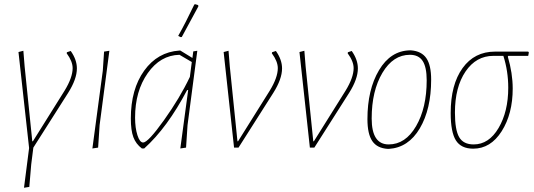

<svg xmlns="http://www.w3.org/2000/svg" viewBox="-20 -695 2514 904"><path d="M313 -455Q342 -414 342 -373Q342 -323 301 -258L137 0L127 79L118 185L93 189L117 2L67 -450L90 -456L96 -382L132 -30H135L284 -268Q322 -330 322 -374Q322 -406 294 -444L295 -449Z M495 -456 449 -106 442 0 415 4 464 -362 470 -452Z M895 -674 900 -675 913 -671 914 -665Q891 -622 836 -521L831 -520L819 -526Q853 -586 895 -674ZM648 4Q620 -17 608 -49Q596 -81 596 -137Q596 -275 659 -362.5Q722 -450 825 -457H829L886 -422L890 -453L909 -456L863 -106L856 0L829 4L866 -271H861Q768 -94 659 4ZM616 -141Q616 -93 627 -58.5Q638 -24 654 -24Q677 -24 752 -129Q827 -234 874 -333L883 -403L825 -437Q735 -435 675.5 -350.5Q616 -266 616 -141Z M1279 -455Q1308 -414 1308 -373Q1308 -323 1267 -258L1103 0H1082L1033 -450L1056 -456L1062 -382L1098 -30H1101L1250 -268Q1288 -330 1288 -374Q1288 -406 1260 -444L1261 -449Z M1636 -455Q1665 -414 1665 -373Q1665 -323 1624 -258L1460 0H1439L1390 -450L1413 -456L1419 -382L1455 -30H1458L1607 -268Q1645 -330 1645 -374Q1645 -406 1617 -444L1618 -449Z M1910 -458H1915Q1965 -454 1987.5 -421Q2010 -388 2010 -320Q2010 -181 1956.5 -90.5Q1903 0 1811 6H1806Q1756 3 1733 -30.5Q1710 -64 1710 -134Q1710 -273 1764.5 -364.5Q1819 -456 1910 -458ZM1910 -437Q1831 -437 1780.5 -352Q1730 -267 1730 -137Q1730 -15 1810 -15Q1889 -15 1939 -101Q1989 -187 1989 -317Q1989 -379 1970 -408Q1951 -437 1910 -437Z M2208 5Q2151 5 2126.5 -34Q2102 -73 2102 -163Q2102 -297 2158 -374.5Q2214 -452 2311 -452H2467L2470 -448L2467 -432H2373L2371 -428Q2394 -350 2394 -278Q2394 -159 2342 -77Q2290 5 2208 5ZM2210 -15Q2282 -15 2327.5 -92.5Q2373 -170 2373 -282Q2373 -360 2350 -432H2303Q2222 -432 2172 -358.5Q2122 -285 2122 -165Q2122 -83 2142 -49Q2162 -15 2210 -15Z"/></svg>

Font: Alegreya Sans SC Thin
Style: Italic
Weight: 100
Italic angle: -7°
Designer: Juan Pablo del Peral
Foundry: Huerta Tipografica
Version: Version 2.007